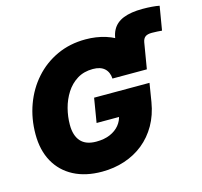

<svg xmlns="http://www.w3.org/2000/svg" viewBox="-117 -949 1141 1087"><g transform="rotate(-15 454.0 -405.5)"><path d="M623 -502 615.2 -648.4Q611.8 -709.5 632.1 -747.6Q652.3 -785.6 696.5 -803.2Q740.7 -820.8 809.1 -820.8Q838.4 -820.8 863.3 -818.8Q888.2 -816.9 907.7 -813L884.3 -673.3Q871.6 -674.3 856.9 -675.3Q842.3 -676.3 825.2 -676.3Q799.3 -676.3 786.6 -666.7Q773.9 -657.2 770 -635.7L744.6 -483.9ZM350.6 10.3Q254.9 10.3 185.3 -26.1Q115.7 -62.5 78.1 -130.1Q40.5 -197.8 40.5 -291.5Q40.5 -383.3 70.1 -464.1Q99.6 -544.9 154.3 -606.4Q209 -668 284.7 -702.9Q360.4 -737.8 452.6 -737.8Q515.1 -737.8 570.1 -720.5Q625 -703.1 665.8 -669.9Q706.5 -636.7 727.8 -589.8Q749 -543 744.6 -483.9H543Q542 -502.9 535.4 -518.1Q528.8 -533.2 517.1 -543.7Q505.4 -554.2 488.5 -559.6Q471.7 -564.9 449.2 -564.9Q396.5 -564.9 357.4 -540.8Q318.4 -516.6 292.7 -476.6Q267.1 -436.5 254.6 -388.7Q242.2 -340.8 242.2 -293Q242.2 -230 272 -196.3Q301.8 -162.6 362.8 -162.6Q409.7 -162.6 443.8 -177.2Q478 -191.9 498.8 -217.3Q519.5 -242.7 524.9 -274.4L559.6 -264.2H391.1L414.6 -406.2H739.3L721.7 -297.9Q709.5 -224.6 676.8 -167.2Q644 -109.9 595 -70.3Q545.9 -30.8 483.6 -10.3Q421.4 10.3 350.6 10.3Z"/></g></svg>

Font: Inter 20pt Black
Style: Italic
Weight: 900
Italic angle: -9.3988°
Version: Version 4.001;git-66647c0bb